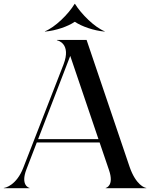

<svg xmlns="http://www.w3.org/2000/svg" viewBox="-77 -990 790 1010"><path d="M-57 0H78.5V-1.5C76 -1.5 29.5 -14.5 62 -99L116.5 -240.5H447L496.5 -95C524.5 -13 481 -1.5 479 -1.5V0H692.5V-1.5C685.5 -1.5 638 -15.5 604.5 -113L378.5 -780H222.5V-778C226.5 -778 299.5 -760.5 257 -650.5L45.5 -107.5C10 -16 -48.5 -1.5 -57 -1.5ZM317.5 -875H315.5C282 -851.5 216.5 -828.5 161 -824L158.5 -825C213 -846.5 283 -915.5 315.5 -969.5H317.5C351 -915.5 420.5 -846.5 474.5 -825L472.5 -824C417 -828.5 351.5 -851.5 317.5 -875ZM123.5 -258 292.5 -696 441 -258Z"/></svg>

Font: Beautique Display Thin
Style: Bold
Weight: 500
Designer: Nhat-Quang Ngo
Version: Version 1.100;Glyphs 3.2.3 (3260)